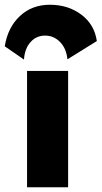

<svg xmlns="http://www.w3.org/2000/svg" viewBox="-52 -789 428 809"><path d="M49 -538 -32 -594Q-19 -674 32 -721.5Q83 -769 158 -769Q235 -769 290.5 -727.5Q346 -686 356 -616L232 -539Q228 -584 201.5 -611.5Q175 -639 138 -639Q101 -639 76.5 -611.5Q52 -584 49 -538ZM62 0V-490H235V0Z"/></svg>

Font: Cantarell Extra Bold
Style: Regular
Weight: 800
Designer: Dave Crossland, Nikolaus Waxweiler, Florian Fecher, Jacques Le Bailly, Eben Sorkin, Alexei Vanyashin, Alexios Zavras, Em
Version: Version 0.303